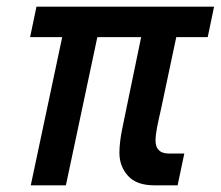

<svg xmlns="http://www.w3.org/2000/svg" viewBox="-20 -554 660 574"><path d="M72 0 166 -443H70L89 -534H620L601 -443H507L461 -226Q454 -196 449.5 -173Q445 -150 445 -134Q445 -95 485 -95H531L511 0H441Q388 0 362.5 -28.5Q337 -57 337 -97Q337 -126 344.5 -164.5Q352 -203 360 -240L402 -443H271L177 0Z"/></svg>

Font: Geist Mono SemiBold
Style: Italic
Weight: 600
Italic angle: -12°
Monospace: yes
Designer: Basement.studio, Andrés Briganti, Mateo Zaragoza
Foundry: Basement.studio, Vercel, Andrés Briganti, Guido Ferreyra, Mateo Zaragoza
Version: Version 1.500; ttfautohint (v1.8.4.7-5d5b)